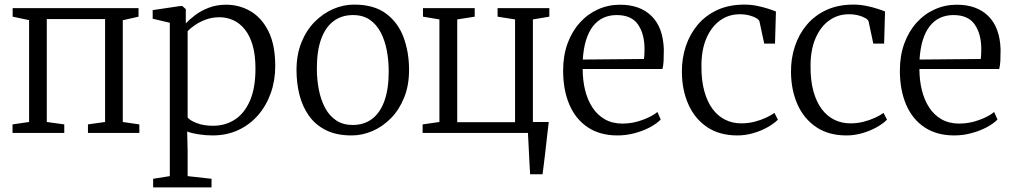

<svg xmlns="http://www.w3.org/2000/svg" viewBox="-20 -578 4400 835"><path d="M34.5 0V-37L106.5 -47.5V-490.5L35 -505.5V-542.5H582.5V-505.5L514 -490V-47.5L586 -37V0H362.5V-37L437 -47.5V-495H183.5V-47.5L259.5 -37V0Z M646 237V199.5L718.5 188V-479L644 -496.5V-534L765.5 -552H772.5L788 -538.5V-476Q803.5 -493 828.5 -512Q853.5 -531 887.5 -544.2Q921.5 -557.5 964 -557.5Q1021 -557.5 1069.5 -529.2Q1118 -501 1147.5 -442Q1177 -383 1177 -290.5Q1177 -227.5 1157.5 -172.8Q1138 -118 1101.8 -76.5Q1065.5 -35 1015.5 -12Q965.5 11 904.5 11Q875 11 844 6.2Q813 1.5 794 -6L796 80V188L900 199.5V237ZM906 -31Q960 -31 1001.5 -58Q1043 -85 1067 -140Q1091 -195 1091 -279.5Q1091 -338.5 1078.8 -380.8Q1066.5 -423 1044.8 -450Q1023 -477 994.8 -490Q966.5 -503 934.5 -503Q902.5 -503 875.5 -493Q848.5 -483 828 -469Q807.5 -455 796 -442.5V-67Q804.5 -55 834.8 -43Q865 -31 906 -31Z M1269.5 -273Q1269.5 -340.5 1290.8 -393.2Q1312 -446 1348.2 -482.8Q1384.5 -519.5 1429 -538.8Q1473.5 -558 1520 -558Q1607 -558 1659.5 -518.5Q1712 -479 1735.5 -414.5Q1759 -350 1759 -274.5Q1759 -207 1737.8 -154Q1716.5 -101 1680.5 -64.2Q1644.5 -27.5 1600 -8.2Q1555.5 11 1509 11Q1443.5 11 1397.8 -11.8Q1352 -34.5 1323.8 -74.2Q1295.5 -114 1282.5 -165Q1269.5 -216 1269.5 -273ZM1514 -34.5Q1563 -34.5 1598 -60.8Q1633 -87 1651.8 -139Q1670.5 -191 1670.5 -267Q1670.5 -315.5 1662 -359.5Q1653.5 -403.5 1635.2 -438Q1617 -472.5 1587.5 -492.5Q1558 -512.5 1515 -512.5Q1466 -512.5 1430.8 -486.2Q1395.5 -460 1376.8 -408.5Q1358 -357 1358 -280Q1358 -231.5 1366.8 -187.2Q1375.5 -143 1394 -108.5Q1412.5 -74 1442.2 -54.2Q1472 -34.5 1514 -34.5Z M2285.5 180Q2284 157 2282.8 133.8Q2281.5 110.5 2280.5 87.5Q2279.5 64.5 2278.2 42.2Q2277 20 2276 0H1818V-37L1891 -47.5V-493.5L1819.5 -505.5V-542.5H2044.5V-505.5L1968.5 -493.5V-46.5H2220V-493.5L2144 -505.5V-542.5H2369V-505.5L2297.5 -493.5V-47.5H2366.5Q2364 -25 2361.2 -2.2Q2358.5 20.5 2356 43.5Q2353.5 66.5 2350.8 89.5Q2348 112.5 2345.2 135.2Q2342.5 158 2339.5 180Z M2665.5 11Q2589 11 2536 -24.5Q2483 -60 2456 -123.5Q2429 -187 2429 -271Q2429 -336 2448.2 -388.8Q2467.5 -441.5 2501.5 -479.2Q2535.5 -517 2580.5 -537.2Q2625.5 -557.5 2676.5 -557.5Q2764 -557.5 2814 -507.8Q2864 -458 2867 -363Q2867 -334 2866 -313.8Q2865 -293.5 2861 -278H2514Q2514 -229.5 2524.5 -186.5Q2535 -143.5 2556.5 -110.5Q2578 -77.5 2610.8 -59Q2643.5 -40.5 2687.5 -40.5Q2730.5 -40.5 2773.2 -56Q2816 -71.5 2839 -91L2853.5 -58Q2834.5 -39 2804.8 -23.5Q2775 -8 2738.8 1.5Q2702.5 11 2665.5 11ZM2514.5 -319 2780.5 -321.5Q2782 -330 2782.5 -342.8Q2783 -355.5 2783 -365Q2783 -430 2754.8 -471.2Q2726.5 -512.5 2662 -512.5Q2630 -512.5 2604 -500.5Q2578 -488.5 2559 -464.2Q2540 -440 2528.8 -403.8Q2517.5 -367.5 2514.5 -319Z M3187 11Q3109 11 3055.2 -25.2Q3001.5 -61.5 2973.8 -124Q2946 -186.5 2945.5 -265Q2945 -324 2962.5 -376.8Q2980 -429.5 3014.2 -470.2Q3048.5 -511 3099.5 -534.5Q3150.5 -558 3217.5 -558Q3246 -558 3272.8 -552.5Q3299.5 -547 3321 -540Q3342.5 -533 3354.5 -528L3350.5 -388.5H3303.5L3283 -484.5Q3281.5 -491.5 3269.8 -498.8Q3258 -506 3239 -511Q3220 -516 3197 -516Q3149 -516 3111.5 -489Q3074 -462 3052.2 -411.8Q3030.5 -361.5 3030.5 -291.5Q3030 -229.5 3042.8 -182.5Q3055.5 -135.5 3078.8 -104.2Q3102 -73 3134 -57.2Q3166 -41.5 3203.5 -41.5Q3233.5 -41.5 3261 -48.5Q3288.5 -55.5 3311 -66Q3333.5 -76.5 3348 -87L3363 -57.5Q3345 -39.5 3316.5 -23.8Q3288 -8 3254.2 1.5Q3220.5 11 3187 11Z M3661.5 11Q3583.5 11 3529.8 -25.2Q3476 -61.5 3448.2 -124Q3420.5 -186.5 3420 -265Q3419.5 -324 3437 -376.8Q3454.5 -429.5 3488.8 -470.2Q3523 -511 3574 -534.5Q3625 -558 3692 -558Q3720.5 -558 3747.2 -552.5Q3774 -547 3795.5 -540Q3817 -533 3829 -528L3825 -388.5H3778L3757.5 -484.5Q3756 -491.5 3744.2 -498.8Q3732.5 -506 3713.5 -511Q3694.5 -516 3671.5 -516Q3623.5 -516 3586 -489Q3548.5 -462 3526.8 -411.8Q3505 -361.5 3505 -291.5Q3504.5 -229.5 3517.2 -182.5Q3530 -135.5 3553.2 -104.2Q3576.5 -73 3608.5 -57.2Q3640.5 -41.5 3678 -41.5Q3708 -41.5 3735.5 -48.5Q3763 -55.5 3785.5 -66Q3808 -76.5 3822.5 -87L3837.5 -57.5Q3819.5 -39.5 3791 -23.8Q3762.5 -8 3728.8 1.5Q3695 11 3661.5 11Z M4130 11Q4053.5 11 4000.5 -24.5Q3947.5 -60 3920.5 -123.5Q3893.5 -187 3893.5 -271Q3893.5 -336 3912.8 -388.8Q3932 -441.5 3966 -479.2Q4000 -517 4045 -537.2Q4090 -557.5 4141 -557.5Q4228.5 -557.5 4278.5 -507.8Q4328.5 -458 4331.5 -363Q4331.5 -334 4330.5 -313.8Q4329.5 -293.5 4325.5 -278H3978.5Q3978.5 -229.5 3989 -186.5Q3999.5 -143.5 4021 -110.5Q4042.5 -77.5 4075.2 -59Q4108 -40.5 4152 -40.5Q4195 -40.5 4237.8 -56Q4280.5 -71.5 4303.5 -91L4318 -58Q4299 -39 4269.2 -23.5Q4239.5 -8 4203.2 1.5Q4167 11 4130 11ZM3979 -319 4245 -321.5Q4246.5 -330 4247 -342.8Q4247.5 -355.5 4247.5 -365Q4247.5 -430 4219.2 -471.2Q4191 -512.5 4126.5 -512.5Q4094.5 -512.5 4068.5 -500.5Q4042.5 -488.5 4023.5 -464.2Q4004.5 -440 3993.2 -403.8Q3982 -367.5 3979 -319Z"/></svg>

Font: Merriweather 48pt Light
Style: Regular
Weight: 300
Version: Version 2.100